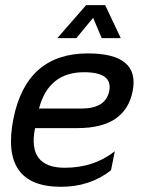

<svg xmlns="http://www.w3.org/2000/svg" viewBox="-20 -718 570 738"><path d="M489.7 -366.7Q461.4 -225.6 278.3 -225.6H114.7Q84.5 -73.2 229 -73.2Q340.8 -73.2 421.4 -136.7L406.7 -63.5Q326.2 0 214.4 0Q-20.5 0 31.7 -262.2Q82 -512.7 317.9 -512.7Q519 -512.7 489.7 -366.7ZM129.9 -300.8H293.5Q386.2 -300.8 399.9 -368.2Q414.1 -440.4 303.2 -440.4Q166.5 -440.4 129.9 -300.8ZM311 -698.2H384.3L444.3 -571.3H371.1L337.9 -649.4L273.4 -571.3H200.2Z"/></svg>

Font: Sansation
Style: Italic
Weight: 400
Designer: Bernd Montag
Version: Version 1.301